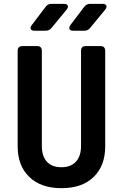

<svg xmlns="http://www.w3.org/2000/svg" viewBox="-20 -970 640 1000"><path d="M300 10Q193 10 132.5 -48.5Q72 -107 72 -208V-705Q72 -730 97 -730H173Q198 -730 198 -705V-209Q198 -157 224 -128Q250 -99 300 -99Q349 -99 375.5 -128Q402 -157 402 -209V-705Q402 -730 427 -730H503Q528 -730 528 -705V-208Q528 -107 468 -48.5Q408 10 300 10ZM362 -810Q346 -810 342 -818.5Q338 -827 347 -840L419 -935Q431 -950 449 -950H514Q529 -950 533.5 -941.5Q538 -933 528 -920L449 -824Q438 -810 419 -810ZM160 -810Q145 -810 140.5 -818.5Q136 -827 146 -840L218 -935Q229 -950 248 -950H312Q328 -950 332.5 -941.5Q337 -933 327 -920L248 -824Q236 -810 218 -810Z"/></svg>

Font: Pitagon Sans Mono
Style: Bold
Weight: 700
Monospace: yes
Designer: Travis Tran
Foundry: Pitagon
Version: Version 1.001; ttfautohint (v1.8.4.7-5d5b);gftools[0.9.26]